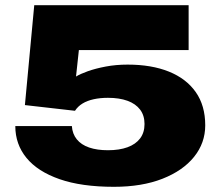

<svg xmlns="http://www.w3.org/2000/svg" viewBox="-20 -708 853 740"><path d="M419 12Q294 12 209.5 -17.5Q125 -47 82 -99.5Q39 -152 39 -222H257Q259 -192 276 -171Q293 -150 323.5 -139.5Q354 -129 396 -129Q440 -129 471.5 -140.5Q503 -152 520 -174.5Q537 -197 537 -230Q537 -263 520 -285.5Q503 -308 471.5 -319.5Q440 -331 396 -331Q366 -331 341 -325.5Q316 -320 298 -309Q280 -298 269 -281L76 -303L112 -688H707V-515H284L273 -413Q289 -423 318.5 -433.5Q348 -444 387.5 -451.5Q427 -459 472 -459Q564 -459 631 -432Q698 -405 734.5 -353Q771 -301 771 -225Q771 -157 728 -103.5Q685 -50 606 -19Q527 12 419 12Z"/></svg>

Font: Archivo SemiBold Expanded Black
Style: Regular
Weight: 900
Width: 7
Version: Version 2.001